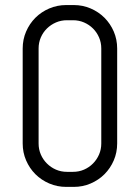

<svg xmlns="http://www.w3.org/2000/svg" viewBox="-20 -730 554 760"><path d="M443.8 -162.1Q443.8 -126.5 430.4 -95.2Q417 -64 393.6 -40.5Q370.1 -17.1 338.9 -3.7Q307.6 9.8 272 9.8H242.2Q206.5 9.8 175 -3.7Q143.6 -17.1 120.1 -40.5Q96.7 -64 83.3 -95.2Q69.8 -126.5 69.8 -162.1V-538.1Q69.8 -573.7 83.3 -605Q96.7 -636.2 120.1 -659.7Q143.6 -683.1 175 -696.5Q206.5 -710 242.2 -710H272Q307.6 -710 338.9 -696.5Q370.1 -683.1 393.6 -659.7Q417 -636.2 430.4 -605Q443.8 -573.7 443.8 -538.1V-162.1ZM380.9 -538.1Q380.9 -561.5 372.1 -581.8Q363.3 -602.1 348.1 -617.2Q333 -632.3 312.7 -641.1Q292.5 -649.9 269 -649.9H245.1Q221.7 -649.9 201.4 -641.1Q181.2 -632.3 165.8 -617.2Q150.4 -602.1 141.6 -581.8Q132.8 -561.5 132.8 -538.1V-162.1Q132.8 -138.7 141.6 -118.4Q150.4 -98.1 165.8 -82.8Q181.2 -67.4 201.4 -58.6Q221.7 -49.8 245.1 -49.8H269Q292.5 -49.8 312.7 -58.6Q333 -67.4 348.1 -82.8Q363.3 -98.1 372.1 -118.4Q380.9 -138.7 380.9 -162.1Z"/></svg>

Font: Abel
Style: Regular
Weight: 400
Designer: Matthew Desmond
Foundry: Matthew Desmond
Version: Version 1.003